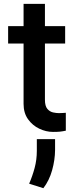

<svg xmlns="http://www.w3.org/2000/svg" viewBox="-20 -682 396 1002"><path d="M320 -545.5V-454.9H214.5V-161.6Q214.5 -128.6 227.1 -113.8Q239.7 -99.1 256.9 -95.3Q274.1 -91.6 287.6 -91.6Q299 -91.6 306.6 -92.3Q314.3 -93 323.5 -93.4V0Q304.7 3.9 292.3 5.1Q279.8 6.4 256.4 6.4Q220.5 6.4 185.2 -10.3Q149.9 -27 126.4 -59.7Q103 -92.3 103 -139.9V-454.9H22.4V-545.5H103V-661.9H214.5V-545.5ZM267.4 44V101.2Q267 152.3 252.1 206.1Q237.2 259.9 206.3 300.1L132.1 276.6Q149.1 237.6 160.7 194.6Q172.2 151.6 172.2 105.5V44Z"/></svg>

Font: Interface Medium
Style: Regular
Weight: 500
Designer: Rasmus Andersson
Foundry: rsms
Version: Version 1.8